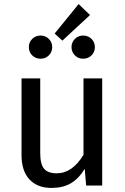

<svg xmlns="http://www.w3.org/2000/svg" viewBox="-20 -913 615 945"><path d="M483 0H404L397 -82Q367 -33 328 -10.5Q289 12 233 12Q164 12 125 -30Q86 -72 86 -149V-527H178V-159Q178 -105 197 -82.5Q216 -60 259 -60Q336 -60 391 -151V-527H483ZM423 -839 287 -713 249 -748 367 -893ZM237 -681Q237 -657 220.5 -640.5Q204 -624 180 -624Q155 -624 138.5 -640.5Q122 -657 122 -681Q122 -705 138.5 -721.5Q155 -738 180 -738Q204 -738 220.5 -721.5Q237 -705 237 -681ZM447 -681Q447 -657 430.5 -640.5Q414 -624 389 -624Q365 -624 348.5 -640.5Q332 -657 332 -681Q332 -705 348.5 -721.5Q365 -738 389 -738Q414 -738 430.5 -721.5Q447 -705 447 -681Z"/></svg>

Font: FiraGO
Style: Regular
Weight: 400
Designer: bBox Type
Foundry: bBox Type GmbH
Version: Version 1.001;April 20, 2020;FontCreator 12.0.0.2555 64-bit